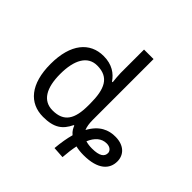

<svg xmlns="http://www.w3.org/2000/svg" viewBox="-215 -949 1242 1242"><g transform="rotate(45 406.0 -327.5)"><path d="M532 105C535 64 540 25 547 -8C567 -3 591 0 619 0C752 0 803 -57 803 -126C803 -186 760 -230 683 -231C620 -232 558 -207 513 -124C504 -145 500 -172 500 -206V-760H413V-546C413 -526 417 -484 419 -467H413C383 -511 336 -546 258 -546C134 -546 51 -451 51 -267C51 -83 133 10 259 10C359 10 404 -24 437 -93H442C447 -79 456 -59 478 -41C467 -2 459 45 454 100ZM273 -63C184 -63 141 -137 141 -265C141 -392 184 -473 272 -473C381 -473 414 -399 414 -266V-250C414 -125 377 -63 273 -63ZM627 -69C604 -69 585 -72 569 -77C591 -129 625 -160 672 -160C705 -160 722 -140 722 -122C722 -90 697 -69 627 -69Z"/></g></svg>

Font: Noto Sans Thai
Style: Regular
Weight: 400
Designer: Monotype Design Team
Foundry: Monotype Imaging Inc.
Version: Version 1.901